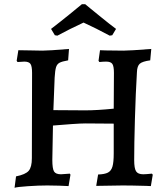

<svg xmlns="http://www.w3.org/2000/svg" viewBox="-20 -879 791 910"><path d="M56 -43Q101 -52 116 -69.5Q131 -87 131 -129L132 -533Q132 -565 124.5 -576Q117 -587 95 -587L63 -585L59 -591L67 -641L128 -640Q148 -639 181 -639Q211 -639 307 -647L303 -593Q274 -588 262 -581.5Q250 -575 245.5 -560Q241 -545 239 -511L233 -357L384 -356Q440 -356 519 -364L520 -533Q520 -565 512.5 -576Q505 -587 483 -587Q469 -587 451 -585L447 -591L454 -641L482 -640L565 -639Q595 -639 697 -647L692 -593Q655 -588 642.5 -577Q630 -566 629 -537Q623 -438 619.5 -316Q616 -194 616 -120Q616 -81 625 -67Q634 -53 659 -53Q670 -53 700 -56L704 -51L695 3Q682 3 674 2Q602 0 562 0L436 2L445 -52Q476 -53 491.5 -61Q507 -69 513 -89.5Q519 -110 519 -152V-293L386 -294Q363 -294 321 -291Q279 -288 231 -284L228 -121Q228 -80 236 -66.5Q244 -53 269 -53Q278 -53 311 -56L314 -51L305 3Q289 2 260 1Q231 0 204 0Q163 0 112 3.5Q61 7 49 11ZM240 -712 222 -742Q265 -775 310 -811.5Q355 -848 368 -859H384L407 -840Q422 -828 460.5 -796.5Q499 -765 530 -742L512 -712L500 -710Q435 -745 376 -772Q309 -741 252 -710Z"/></svg>

Font: Alegreya Medium
Style: Regular
Weight: 500
Designer: Juan Pablo del Peral
Foundry: Huerta Tipografica
Version: Version 2.007; ttfautohint (v1.6)